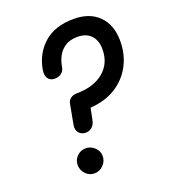

<svg xmlns="http://www.w3.org/2000/svg" viewBox="-140 -873 855 973"><g transform="rotate(-20 287.0 -386.0)"><path d="M203 0Q175 0 155.5 -20.5Q136 -41 136 -69Q136 -96 155.5 -115.5Q175 -135 203 -135Q230 -135 250.5 -115.5Q271 -96 271 -69Q271 -41 250.5 -20.5Q230 0 203 0ZM232 -209Q208 -209 194.5 -225.5Q181 -242 186 -267L206 -375Q209 -392 223 -402Q237 -412 254 -412Q346 -412 400.5 -456.5Q455 -501 455 -578Q455 -626 429 -653Q403 -680 357 -680Q317 -680 291 -663.5Q265 -647 251 -621Q237 -595 232 -565Q229 -544 214.5 -532Q200 -520 177 -520Q153 -520 141.5 -537Q130 -554 135 -583Q149 -666 208.5 -719Q268 -772 370 -772Q456 -772 505 -722.5Q554 -673 554 -587Q554 -514 522.5 -455Q491 -396 433.5 -360.5Q376 -325 297 -320L285 -260Q280 -234 265.5 -221.5Q251 -209 232 -209Z"/></g></svg>

Font: Edu VIC WA NT Beginner SemiBold
Style: Regular
Weight: 600
Designer: Tina and Corey Anderson
Foundry: Google for Education
Version: Version 1.003